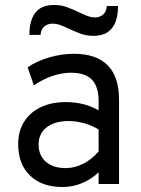

<svg xmlns="http://www.w3.org/2000/svg" viewBox="-20 -739 566 771"><path d="M231 12Q148 12 100.5 -34Q53 -80 53 -160Q53 -211.5 76.5 -249.5Q100 -287.5 143 -308.2Q186 -329 244 -329Q281.5 -329 314.2 -320.8Q347 -312.5 376 -296V-332Q376 -391.5 349 -419.2Q322 -447 265 -447Q228.5 -447 189.2 -433.5Q150 -420 116 -396L91 -469Q129.5 -494.5 178.8 -508.8Q228 -523 276 -523Q367 -523 412.5 -476.8Q458 -430.5 458 -339V0H376V-47Q346 -18.5 308.5 -3.2Q271 12 231 12ZM244 -64Q279.5 -64 314.2 -81.5Q349 -99 376 -131V-219Q350.5 -235 318 -244Q285.5 -253 256 -253Q200 -253 167.5 -227.8Q135 -202.5 135 -159Q135 -115 164 -89.5Q193 -64 244 -64ZM355 -595Q327 -595 303.2 -604Q279.5 -613 259 -622.5Q241 -631 224.2 -637.5Q207.5 -644 190 -644Q171.5 -644 158 -632.8Q144.5 -621.5 143 -599H98Q98 -636.5 108.2 -663.5Q118.5 -690.5 140.2 -704.8Q162 -719 197 -719Q226 -719 250.2 -709.8Q274.5 -700.5 295.5 -690.5Q313 -682 329.5 -675.5Q346 -669 362 -669Q381 -669 394.2 -680.8Q407.5 -692.5 409 -715H454Q454 -677.5 443.8 -650.8Q433.5 -624 411.8 -609.5Q390 -595 355 -595Z"/></svg>

Font: Undotted
Style: Regular
Weight: 400
Designer: Delve Withrington, Dave Bailey, Thomas Jockin
Foundry: Delve Fonts LLC
Version: Version 4.000